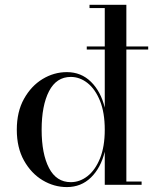

<svg xmlns="http://www.w3.org/2000/svg" viewBox="-20 -770 644 800"><path d="M570 -13.5V0H416.5V-138Q400 -70.5 359 -30.5Q318 9.5 258.5 9.5Q205 9.5 157.5 -19Q110 -47.5 80 -101Q50 -154.5 50 -229.5Q50 -304.5 80 -358.2Q110 -412 157.5 -440.8Q205 -469.5 258.5 -469.5Q318 -469.5 359 -429.2Q400 -389 416.5 -321.5V-736.5H353V-750H506.5V-13.5ZM416.5 -229.5Q416.5 -300.5 396.8 -349.5Q377 -398.5 344.8 -424Q312.5 -449.5 275 -449.5Q215 -449.5 184.2 -389.8Q153.5 -330 153.5 -229.5Q153.5 -129 184.2 -70Q215 -11 275 -11Q312.5 -11 344.8 -36.2Q377 -61.5 396.8 -110.2Q416.5 -159 416.5 -229.5ZM341.5 -576.5H597.5V-563.5H341.5Z"/></svg>

Font: Bodoni Moda 16pt
Style: Regular
Weight: 400
Version: Version 2.3